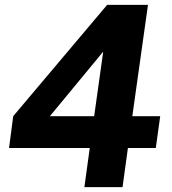

<svg xmlns="http://www.w3.org/2000/svg" viewBox="-20 -765 703 785"><path d="M325 0 347 -160H17L34 -290L418 -745H585L521 -290H635L617 -160H503L481 0ZM365 -290 402 -554 184 -290Z"/></svg>

Font: Plus Jakarta Sans ExtraBold
Style: Italic
Weight: 800
Italic angle: -8°
Designer: Gumpita Rahayu
Foundry: Tokotype
Version: Version 2.071; ttfautohint (v1.8.4.7-5d5b);gftools[0.9.29]